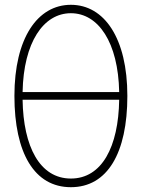

<svg xmlns="http://www.w3.org/2000/svg" viewBox="-20 -766 590 799"><path d="M275 -711C389 -711 472 -590 476 -383H74C78 -590 161 -711 275 -711ZM40 -367C40 -129 123 13 275 13C427 13 510 -129 510 -367C510 -607 414 -746 275 -746C136 -746 40 -607 40 -367ZM74 -351H476C473 -155 404 -23 275 -23C146 -23 77 -155 74 -351Z"/></svg>

Font: Kreadon Extra Light
Style: Regular
Weight: 200
Designer: kohakuno
Foundry: StudioGnu
Version: Version 1.000;Glyphs 3.1.2 (3151)